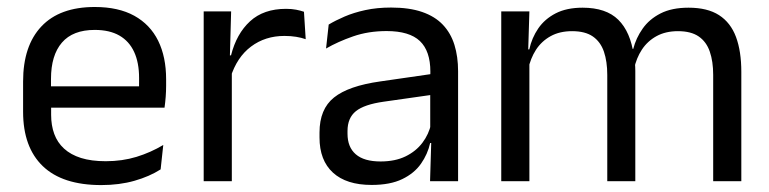

<svg xmlns="http://www.w3.org/2000/svg" viewBox="-20 -521 2211 552"><path d="M271.1 11.1Q159.6 11.1 103 -43.4Q46.4 -97.8 46.4 -199.7V-286.6Q46.4 -389.4 99.1 -445.1Q151.7 -500.9 252.5 -500.9Q320.4 -500.9 366.1 -475.7Q411.7 -450.4 434.7 -403.9Q457.6 -357.4 457.6 -293V-274.8Q457.6 -259.1 456.4 -243Q455.2 -226.9 453 -211.4H378.7Q379.5 -235.6 379.7 -257.1Q379.9 -278.6 379.9 -296.4Q379.9 -341 365.6 -371.8Q351.4 -402.6 323.2 -418.8Q294.9 -435 252.5 -435Q189.4 -435 158 -398.5Q126.6 -362.1 126.6 -294.1V-247.4L127 -237.5V-190.8Q127 -160.4 136 -135.9Q145 -111.3 164.1 -93.8Q183.3 -76.2 213 -66.8Q242.8 -57.5 284.2 -57.5Q331.3 -57.5 372.3 -70Q413.3 -82.6 449.4 -104.2L441.8 -34Q409.6 -13.5 366.4 -1.2Q323.3 11.1 271.1 11.1ZM89.1 -211.4V-272.7H435.9V-211.4Z M642.7 -298.3 624.2 -360.9 644.2 -361.9Q659.9 -424 698.9 -459.8Q737.9 -495.6 802.4 -495.6Q818.7 -495.6 831.4 -493.1Q844.1 -490.6 853.9 -487.2L858.9 -408.3Q846.7 -412.7 831.3 -415.2Q815.9 -417.7 797.7 -417.7Q742.5 -417.7 701.7 -387.1Q661 -356.6 642.7 -298.3ZM565.6 0V-488.2H644.5L640.5 -344L646.5 -338V0Z M1216.4 0 1220 -118.6 1216.9 -131.1V-286.5L1217.3 -314.9Q1217.3 -374.3 1187.2 -403Q1157 -431.7 1091.4 -431.7Q1039.2 -431.7 995.4 -416.5Q951.6 -401.3 917.4 -381.5L925 -450.4Q944.1 -462 970.4 -473.3Q996.7 -484.7 1030.3 -492Q1063.9 -499.3 1104.3 -499.3Q1156.8 -499.3 1193.6 -486.6Q1230.4 -473.9 1253.2 -449.9Q1276 -425.8 1286.5 -392Q1297 -358.1 1297 -316.2V0ZM1048.4 10.7Q975.9 10.7 937.3 -24.6Q898.6 -60 898.6 -125.7V-140Q898.6 -207.4 940.3 -240.7Q982 -274.1 1073.2 -286.9L1227.5 -309.2L1231.9 -249.8L1083 -228.6Q1027.2 -220.7 1003.2 -201.4Q979.1 -182 979.1 -144.5V-136.6Q979.1 -97.9 1002.9 -77.4Q1026.7 -56.8 1074.1 -56.8Q1115.9 -56.8 1145.9 -71.4Q1175.9 -86 1194.4 -110.5Q1213 -135.1 1219.5 -165.2L1232.2 -109.8H1216.7Q1209.6 -77.8 1190.3 -50.3Q1171.1 -22.8 1136.5 -6.1Q1101.9 10.7 1048.4 10.7Z M2030.4 0V-305.7Q2030.4 -344.2 2020.7 -372.4Q2011.1 -400.7 1988.9 -416.1Q1966.7 -431.4 1929.1 -431.4Q1893.6 -431.4 1867.5 -417.1Q1841.4 -402.7 1825.4 -378.3Q1809.4 -353.9 1803 -322.9L1790.5 -380.5H1800.6Q1808.6 -411.8 1827.7 -438.8Q1846.7 -465.9 1879.1 -482.4Q1911.4 -498.9 1959.5 -498.9Q2013.9 -498.9 2047.2 -477.5Q2080.6 -456 2096 -414.7Q2111.3 -373.5 2111.3 -314.5V0ZM1421.1 0V-488.2H1502L1498.4 -370.8L1502 -366.1V0ZM1725.9 0V-305.6Q1725.9 -344.1 1716.3 -372.4Q1706.6 -400.7 1684.5 -416.1Q1662.4 -431.4 1624.8 -431.4Q1589 -431.4 1563 -417Q1536.9 -402.5 1520.9 -377.8Q1505 -353 1498.5 -321.5L1483.7 -378.9H1501.7Q1508.9 -412.1 1527.5 -439.3Q1546.2 -466.5 1577.7 -482.7Q1609.3 -498.9 1654.9 -498.9Q1722.6 -498.9 1757.7 -464.1Q1792.9 -429.2 1802 -361.9Q1804.3 -352 1805.4 -340.3Q1806.5 -328.6 1806.5 -317.1V0Z"/></svg>

Font: Anek Tamil Medium
Style: Regular
Weight: 500
Designer: Aadarsh Rajan (Tamil), Yesha Goshar (Latin)
Foundry: Ek Type
Version: Version 1.003